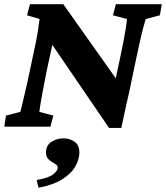

<svg xmlns="http://www.w3.org/2000/svg" viewBox="-27 -593 777 899"><path d="M507.8 -192.4 535.2 -321.3Q544.9 -367.2 551.8 -402.8Q558.6 -438.5 562.5 -463.9Q566.4 -489.3 567.4 -503.9L502 -521.5L515.6 -573.2H730.5L721.7 -521.5L655.3 -503.9Q650.4 -489.3 643.1 -461.4Q635.7 -433.6 627.9 -397.5Q620.1 -361.3 611.3 -321.3L575.2 -149.4Q563.5 -100.6 556.2 -64.5Q548.8 -28.3 541 5.9H483.4L178.7 -440.4H230.5L192.4 -264.6Q180.7 -207 173.3 -167Q166 -127 162.1 -103.5Q158.2 -80.1 157.2 -69.3L222.7 -51.8L209 0H-6.8L1 -51.8L68.4 -69.3Q73.2 -87.9 85.4 -139.2Q97.7 -190.4 113.3 -264.6L138.7 -384.8Q145.5 -417 150.9 -451.2Q156.2 -485.4 158.2 -503.9L99.6 -521.5L113.3 -573.2H269.5L539.1 -192.4ZM153.3 286.1 144.5 250Q203.1 239.3 223.1 222.7Q243.2 206.1 243.2 192.4Q243.2 182.6 234.9 176.8Q226.6 170.9 215.8 165Q205.1 159.2 196.8 148.9Q188.5 138.7 188.5 121.1Q188.5 86.9 214.4 70.8Q240.2 54.7 269.5 54.7Q298.8 54.7 321.8 70.3Q344.7 85.9 344.7 121.1Q344.7 154.3 324.7 188Q304.7 221.7 262.7 247.6Q220.7 273.4 153.3 286.1Z"/></svg>

Font: Crimson Pro ExtraBold
Style: Italic
Weight: 800
Italic angle: -12°
Designer: Jacques Le Bailly
Foundry: Baron von Fonthausen
Version: Version 1.003